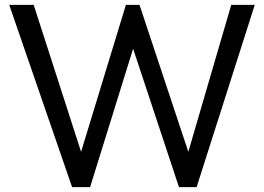

<svg xmlns="http://www.w3.org/2000/svg" viewBox="-20 -773 1090 793"><path d="M719.2 0 529.8 -571.8 352.1 0H277.8L18.1 -752.9H119.1L314.9 -146L500 -752.9H556.2L757.8 -146L935.1 -752.9H1032.2L792 0Z"/></svg>

Font: Standard
Style: Regular
Weight: 400
Designer: Bryce Wilner
Version: Version 2.000;PS 2.0;hotconv 16.6.51;makeotf.lib2.5.65220 DE